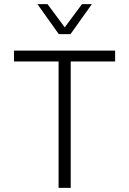

<svg xmlns="http://www.w3.org/2000/svg" viewBox="-20 -914 629 934"><path d="M265 0V-615H48V-668H540V-615H324V0ZM266 -748 162 -894H211L295 -781L379 -894H427L323 -748Z"/></svg>

Font: Gantari Light
Style: Regular
Weight: 300
Designer: Anugrah Pasau
Foundry: Lafontype
Version: Version 1.000; ttfautohint (v1.8.3)